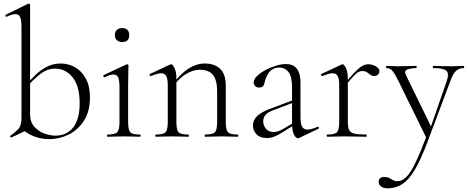

<svg xmlns="http://www.w3.org/2000/svg" viewBox="-20 -745 2554 1046"><path d="M249 13Q211 13 174 1Q137 -11 101 -41L144 -123Q144 -80 167.5 -54Q191 -28 223.5 -17Q256 -6 282 -6Q344 -6 379 -51Q414 -96 414 -182Q414 -275 376 -323Q338 -371 281 -371Q237 -371 200.5 -342.5Q164 -314 132 -278L124 -285Q145 -309 172 -335.5Q199 -362 233.5 -380.5Q268 -399 311 -399Q353 -399 389 -378.5Q425 -358 447.5 -317Q470 -276 470 -214Q470 -138 437.5 -87.5Q405 -37 354 -12Q303 13 249 13ZM42 4Q38 5 36 1Q34 -3 37 -6Q67 -27 82 -45Q97 -63 97 -103V-599Q97 -635 90 -651.5Q83 -668 64 -668Q47 -668 16 -654Q12 -652 10 -658Q8 -664 12 -665L132 -724Q135 -725 137 -725Q139 -725 141.5 -723Q144 -721 144 -718V-44Z M565 0Q563 0 563 -6Q563 -12 565 -12Q606 -12 618.5 -25Q631 -38 631 -81V-270Q631 -306 624 -322.5Q617 -339 598 -339Q589 -339 577.5 -335.5Q566 -332 550 -324Q546 -323 543.5 -328.5Q541 -334 545 -336L669 -394Q672 -395 673 -395Q675 -395 677.5 -393Q680 -391 680 -388Q680 -381 679 -349.5Q678 -318 678 -271V-81Q678 -38 689.5 -25Q701 -12 743 -12Q746 -12 746 -6Q746 0 743 0Q726 0 703 -1Q680 -2 654 -2Q629 -2 606 -1Q583 0 565 0ZM646 -516Q627 -516 616.5 -526Q606 -536 606 -554Q606 -572 616.5 -582Q627 -592 646 -592Q664 -592 674 -582Q684 -572 684 -554Q684 -516 646 -516Z M1098 0Q1095 0 1095 -6Q1095 -12 1098 -12Q1139 -12 1151 -25Q1163 -38 1163 -81V-248Q1163 -309 1140 -337Q1117 -365 1068 -365Q1030 -365 990.5 -340Q951 -315 922 -271L918 -283Q965 -345 1008 -372Q1051 -399 1095 -399Q1150 -399 1180 -369.5Q1210 -340 1210 -278V-81Q1210 -38 1221.5 -25Q1233 -12 1275 -12Q1278 -12 1278 -6Q1278 0 1275 0Q1258 0 1235 -1Q1212 -2 1187 -2Q1162 -2 1138.5 -1Q1115 0 1098 0ZM829 0Q826 0 826 -6Q826 -12 829 -12Q870 -12 882 -25Q894 -38 894 -81V-281Q894 -315 886 -330.5Q878 -346 858 -346Q848 -346 834 -342Q820 -338 802 -331Q798 -330 795.5 -335Q793 -340 797 -342L908 -394Q910 -395 913 -395Q920 -395 930.5 -374.5Q941 -354 941 -315V-81Q941 -38 952.5 -25Q964 -12 1006 -12Q1009 -12 1009 -6Q1009 0 1006 0Q989 0 966 -1Q943 -2 918 -2Q893 -2 869.5 -1Q846 0 829 0Z M1611 6Q1607 8 1603 8Q1591 8 1581 -13Q1571 -34 1571 -74V-267Q1571 -329 1551.5 -353Q1532 -377 1503 -377Q1478 -377 1461.5 -365.5Q1445 -354 1436.5 -337Q1428 -320 1424 -305Q1422 -295 1417 -281.5Q1412 -268 1392 -268Q1377 -268 1369.5 -277Q1362 -286 1362 -296Q1362 -313 1380 -330.5Q1398 -348 1425.5 -363Q1453 -378 1483 -387Q1513 -396 1538 -396Q1579 -396 1598 -369.5Q1617 -343 1617 -297V-108Q1617 -72 1625.5 -55.5Q1634 -39 1655 -39Q1674 -39 1710 -54Q1715 -56 1717 -50.5Q1719 -45 1714 -43ZM1434 7Q1397 7 1377.5 -13.5Q1358 -34 1358 -61Q1358 -78 1366.5 -94Q1375 -110 1396.5 -125Q1418 -140 1456 -154L1581 -201L1583 -188L1465 -143Q1444 -135 1433 -125.5Q1422 -116 1418 -105.5Q1414 -95 1414 -84Q1414 -62 1428.5 -44Q1443 -26 1471 -26Q1482 -26 1494 -29.5Q1506 -33 1523 -43L1590 -82L1592 -70L1517 -23Q1492 -7 1473 0Q1454 7 1434 7Z M1856 -271 1852 -281Q1889 -327 1912.5 -351.5Q1936 -376 1953 -385.5Q1970 -395 1986 -395Q2007 -395 2027 -384Q2047 -373 2047 -357Q2047 -347 2039.5 -339Q2032 -331 2018 -331Q2006 -331 1997.5 -338Q1989 -345 1979 -351.5Q1969 -358 1952 -358Q1943 -358 1932.5 -352.5Q1922 -347 1904.5 -328.5Q1887 -310 1856 -271ZM1763 0Q1760 0 1760 -6Q1760 -12 1763 -12Q1804 -12 1816 -25Q1828 -38 1828 -81V-281Q1828 -315 1820 -330.5Q1812 -346 1792 -346Q1782 -346 1768 -342Q1754 -338 1736 -331Q1732 -330 1729.5 -335Q1727 -340 1731 -342L1842 -394Q1844 -395 1847 -395Q1854 -395 1864.5 -374.5Q1875 -354 1875 -315V-81Q1875 -52 1882 -37Q1889 -22 1910.5 -17Q1932 -12 1975 -12Q1978 -12 1978 -6Q1978 0 1975 0Q1951 0 1919 -1Q1887 -2 1852 -2Q1827 -2 1803.5 -1Q1780 0 1763 0Z M2506 -386Q2509 -386 2509 -380Q2509 -374 2506 -374Q2483 -374 2466 -360Q2449 -346 2434 -305L2309 28Q2273 124 2240 179.5Q2207 235 2171.5 258Q2136 281 2091 281Q2072 281 2057.5 272Q2043 263 2043 244Q2043 232 2051.5 225.5Q2060 219 2070 219Q2090 219 2100.5 224.5Q2111 230 2120.5 236Q2130 242 2146 242Q2171 242 2194 219Q2217 196 2243.5 141Q2270 86 2306 -9V13L2151 -303Q2129 -347 2116.5 -360.5Q2104 -374 2085 -374Q2083 -374 2083 -380Q2083 -386 2085 -386Q2100 -386 2116 -385Q2132 -384 2147 -384Q2179 -384 2203.5 -385Q2228 -386 2248 -386Q2250 -386 2250 -380Q2250 -374 2248 -374Q2217 -374 2198.5 -366Q2180 -358 2192 -335L2332 -48L2312 -11L2413 -301Q2428 -345 2412 -359.5Q2396 -374 2340 -374Q2338 -374 2338 -380Q2338 -386 2340 -386Q2364 -386 2385.5 -385Q2407 -384 2441 -384Q2462 -384 2475 -385Q2488 -386 2506 -386Z"/></svg>

Font: Cormorant Garamond Light
Style: Regular
Weight: 300
Designer: Christian Thalmann (Catharsis Fonts)
Foundry: Catharsis Fonts
Version: Version 4.001